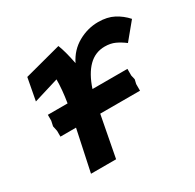

<svg xmlns="http://www.w3.org/2000/svg" viewBox="-127 -698 853 838"><g transform="rotate(-30 300.0 -279.0)"><path d="M126 -101 148.5 -207H70V-236L64.5 -262L70 -287.5V-317H169.5Q180 -381 180 -432L54 -393.5L75 -505L260 -554Q274 -520 287.5 -452Q313 -504 361 -531Q409 -558 462 -558Q507.5 -558 540 -541Q572.5 -524 597.5 -496L529.5 -413.5Q507 -430.5 484.8 -440.8Q462.5 -451 433.5 -451Q385.5 -451 351 -416.8Q316.5 -382.5 295 -317H471V-283.5L476 -262L471 -240.5V-207H270.5L231 0H104.5Z"/></g></svg>

Font: JuliaMono BoldItalic
Style: Regular
Weight: 700
Italic angle: -9°
Monospace: yes
Designer: cormullion
Foundry: corm
Version: Version 0.049; ttfautohint (v1.8.4)